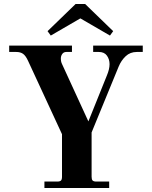

<svg xmlns="http://www.w3.org/2000/svg" viewBox="-20 -940 758 960"><path d="M25.9 -680.2V-711.9H339.8V-680.2H312Q298.3 -680.2 291.3 -670.2Q284.2 -660.2 284.2 -647.9Q284.2 -631.8 290 -620.1L421.9 -333L514.2 -562Q527.8 -594.2 527.8 -619.1Q527.8 -643.6 514.6 -661.9Q501.5 -680.2 474.1 -680.2H445.8V-711.9H693.8V-680.2H664.1Q630.9 -680.2 608.4 -658.9Q585.9 -637.7 573.2 -606.9L438 -277.8V-56.2Q438 -42.5 443.1 -37.4Q448.2 -32.2 461.9 -32.2H525.9V0H202.1V-32.2H266.1Q279.8 -32.2 284.9 -37.4Q290 -42.5 290 -56.2V-269L120.1 -636.2Q108.4 -661.6 95.2 -670.9Q82 -680.2 61 -680.2ZM233.9 -762.2 217.8 -784.2 357.9 -919.9H405.8L545.9 -784.2L529.8 -762.2L381.8 -848.1Z"/></svg>

Font: Flanker Steampunk
Style: Bold
Weight: 700
Designer: Alexey Kryukov, Leonardo Di Lena
Foundry: Alexey Kryukov, Leonardo Di Lena
Version: 1.210